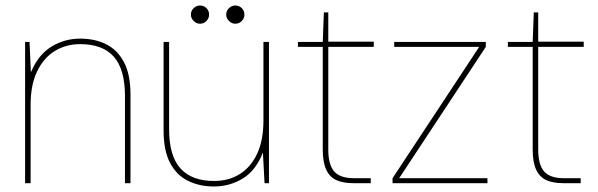

<svg xmlns="http://www.w3.org/2000/svg" viewBox="-20 -664 2168 696"><path d="M71 0V-512H87L92 -402Q119 -466 166.5 -495Q214 -524 271 -524Q324 -524 365 -503.5Q406 -483 429.5 -438.5Q453 -394 453 -321V0H433V-316Q433 -413 392.5 -458.5Q352 -504 271 -504Q219 -504 178.5 -479Q138 -454 114.5 -405Q91 -356 91 -285V0Z M755 12Q703 12 661.5 -8.5Q620 -29 596.5 -73.5Q573 -118 573 -191V-512H593V-196Q593 -99 634 -53.5Q675 -8 756 -8Q810 -8 850 -33.5Q890 -59 912.5 -107.5Q935 -156 935 -228V-512H955V0H939L933 -111Q907 -45 859.5 -16.5Q812 12 755 12ZM705 -578Q692 -578 682 -588Q672 -598 672 -611Q672 -625 682 -634.5Q692 -644 705 -644Q719 -644 728.5 -634.5Q738 -625 738 -611Q738 -598 728.5 -588Q719 -578 705 -578ZM833 -578Q820 -578 810 -588Q800 -598 800 -611Q800 -625 810 -634.5Q820 -644 833 -644Q847 -644 856.5 -634.5Q866 -625 866 -611Q866 -598 856.5 -588Q847 -578 833 -578Z M1260 0Q1224 0 1199.5 -11Q1175 -22 1162.5 -49Q1150 -76 1150 -122V-494H1060V-512H1150L1154 -619H1170V-513H1335V-494H1170V-122Q1170 -67 1191.5 -42.5Q1213 -18 1263 -18H1324V0Z M1403 0V-18L1717 -494H1409V-512H1741V-494L1427 -18H1747V0Z M2021 0Q1985 0 1960.5 -11Q1936 -22 1923.5 -49Q1911 -76 1911 -122V-494H1821V-512H1911L1915 -619H1931V-513H2096V-494H1931V-122Q1931 -67 1952.5 -42.5Q1974 -18 2024 -18H2085V0Z"/></svg>

Font: DM Sans 12pt Thin
Style: Regular
Weight: 250
Version: Version 4.004;gftools[0.9.30]